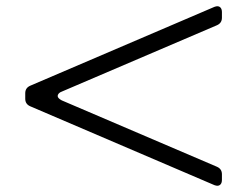

<svg xmlns="http://www.w3.org/2000/svg" viewBox="-20 -674 797 616"><path d="M692 -115V-97Q692 -88 688 -83Q684 -78 677 -78Q674 -78 668 -80L77 -333Q61 -340 61 -357V-375Q61 -392 77 -399L668 -652Q674 -654 677 -654Q684 -654 688 -649Q692 -644 692 -635V-617Q692 -600 676 -593L178 -380Q172 -378 168.5 -374Q165 -370 165 -366Q165 -359 178 -352L676 -139Q692 -132 692 -115Z"/></svg>

Font: Shippori Mincho B1 Medium
Style: Regular
Weight: 500
Designer: FONTDASU
Foundry: FONTDASU / Google Inc. / but / Adobe
Version: Version 3.110; ttfautohint (v1.8.3)